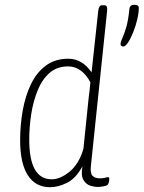

<svg xmlns="http://www.w3.org/2000/svg" viewBox="-20 -774 599 801"><path d="M189 7Q128 7 96 -43Q64 -93 64 -189Q64 -253 75 -314Q86 -375 109.5 -423.5Q133 -472 171.5 -500.5Q210 -529 265 -529Q323 -529 362 -472L390 -730Q393 -752 405 -752H416Q429 -752 427 -730L359 -80Q356 -51 366 -40.5Q376 -30 397 -30Q411 -30 418.5 -32.5Q426 -35 431 -35Q436 -35 436 -28Q436 -21 434 -13.5Q432 -6 429 -3Q425 1 411 3.5Q397 6 386 6Q374 6 356.5 0.5Q339 -5 328 -23.5Q317 -42 324 -80Q296 -29 259 -11Q222 7 189 7ZM196 -26Q231 -26 270 -57.5Q309 -89 328 -153L350 -367Q352 -383 354 -399Q356 -415 357 -431Q321 -497 264 -497Q218 -497 187 -470Q156 -443 137.5 -398Q119 -353 110.5 -299Q102 -245 102 -191Q102 -26 196 -26ZM495 -580Q483 -580 483 -590Q483 -599 490 -614Q497 -629 506 -658Q515 -687 520 -738Q522 -754 541 -754Q559 -754 559 -741Q559 -720 552.5 -692.5Q546 -665 535.5 -639Q525 -613 514 -596.5Q503 -580 495 -580Z"/></svg>

Font: Asap Condensed Condensed Thin
Style: Italic
Weight: 100
Width: 3
Italic angle: -6°
Designer: Pablo Cosgaya
Foundry: Omnibus-Type
Version: Version 3.001; ttfautohint (v1.8.4.7-5d5b)